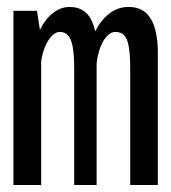

<svg xmlns="http://www.w3.org/2000/svg" viewBox="-20 -531 490 551"><path d="M353.7 0V-331.3Q353.7 -374 349.5 -397.5Q345.3 -421 335.9 -430.2Q326.5 -439.4 311.1 -439.4Q300.2 -439.4 290.5 -430.8Q280.7 -422.2 273.3 -407.3Q265.9 -392.4 261.4 -373.5Q257 -354.6 256.4 -334.3L226.6 -314Q226.6 -355.4 235.2 -391.2Q243.9 -427 260.2 -453.9Q276.6 -480.7 299 -495.9Q321.4 -511 348.7 -511Q381.5 -511 399.9 -493Q418.2 -475.1 425.5 -445.8Q432.9 -416.6 432.9 -383.1V0ZM18.6 0V-500H86.1L98.1 -422.3V0ZM192.9 0V-331.7Q192.9 -374.2 188.4 -397.6Q183.9 -421 174.8 -430.2Q165.6 -439.4 152 -439.4Q141.1 -439.4 131.3 -430.5Q121.6 -421.6 114 -407Q106.4 -392.4 102 -374.9Q97.6 -357.4 97.3 -340L69 -320.4Q69 -361.8 77.4 -396.5Q85.9 -431.3 100.9 -457.1Q116 -482.9 136.3 -496.9Q156.6 -511 180 -511Q205.3 -511 222.5 -498Q239.6 -485.1 248.5 -458.7Q257.3 -432.3 257.3 -391.7V0Z"/></svg>

Font: League Mono Thin Condensed
Style: Regular
Weight: 100
Width: 1
Designer: Tyler Finck
Foundry: The League of Moveable Type / Tyler Finck
Version: Version 2.300;RELEASE